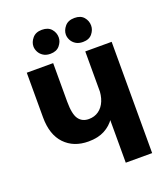

<svg xmlns="http://www.w3.org/2000/svg" viewBox="-161 -1022 995 1135"><g transform="rotate(-20 337.0 -454.0)"><path d="M433 -700H599V0H433ZM469 -358Q463 -312 438 -274.5Q413 -237 371.5 -215Q330 -193 270 -193Q177 -193 121 -251.5Q65 -310 65 -420V-700H231V-458Q231 -379 253 -348Q275 -317 317 -317Q353 -317 379.5 -336Q406 -355 420 -389Q434 -423 434 -470ZM155 -832Q155 -859 175.5 -883.5Q196 -908 235 -908Q274 -908 294 -885Q314 -862 314 -832Q314 -805 294 -781Q274 -757 235 -757Q209 -757 191 -768.5Q173 -780 164 -797.5Q155 -815 155 -832ZM359 -832Q359 -859 379.5 -883.5Q400 -908 440 -908Q479 -908 498.5 -885Q518 -862 518 -832Q518 -805 498.5 -781Q479 -757 440 -757Q413 -757 395 -768.5Q377 -780 368 -797.5Q359 -815 359 -832Z"/></g></svg>

Font: Moderustic
Style: Bold
Weight: 700
Designer: Tural Alisoy
Foundry: TAFT Foundry
Version: Version 2.120